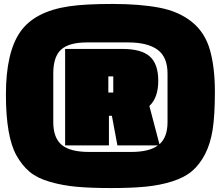

<svg xmlns="http://www.w3.org/2000/svg" viewBox="-20 -727 1119 973"><path d="M63 60Q10 -36 10 -248Q10 -460 82 -564.5Q154 -669 330 -695Q410 -707 549.5 -707Q689 -707 788 -688Q887 -669 953 -615.5Q1019 -562 1044 -473.5Q1069 -385 1069 -263Q1069 -141 1057.5 -69Q1046 3 1018.5 55.5Q991 108 952.5 140.5Q914 173 852 192.5Q790 212 718 219Q646 226 543 226Q440 226 368.5 219.5Q297 213 233 194.5Q169 176 130.5 144Q92 112 63 60ZM737 -190 788 4Q829 -32 829 -108V-354Q829 -438 778.5 -475Q728 -512 629 -512H421Q330 -512 290 -476Q250 -440 250 -355V-108Q250 -28 293 7.5Q336 43 431 43H644Q737 43 780 10H575L547 -140H532V10H310V-479H601Q696 -479 739 -441Q782 -403 782 -317.5Q782 -232 737 -190ZM554 -258V-340H529V-258Z"/></svg>

Font: Passion One Black
Style: Regular
Weight: 900
Designer: Alejandro Lo Celso
Foundry: Fontstage
Version: Version 1.002